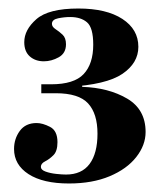

<svg xmlns="http://www.w3.org/2000/svg" viewBox="-20 -882 382 451"><path d="M142 -451Q81 -451 47 -473Q13 -495 13 -532Q13 -556 26.5 -574.5Q40 -593 66 -593Q80 -593 97.5 -584Q115 -575 115 -548Q115 -527 105.5 -517.5Q96 -508 86 -503Q76 -498 76 -490Q76 -483 87 -479Q98 -475 112 -473.5Q126 -472 135 -472Q172 -472 190.5 -497Q209 -522 209 -568Q209 -615 187 -639Q165 -663 111 -663L173 -678Q235 -676 278.5 -650.5Q322 -625 322 -572Q322 -541 300 -513Q278 -485 237.5 -468Q197 -451 142 -451ZM77 -663V-684H173V-663ZM140 -678 100 -684Q154 -684 176.5 -708Q199 -732 199 -777Q199 -817 184.5 -829.5Q170 -842 145 -842Q131 -842 116.5 -839Q102 -836 102 -826Q102 -819 110.5 -813.5Q119 -808 127 -800.5Q135 -793 135 -778Q135 -757 118 -747.5Q101 -738 83 -738Q63 -738 50 -749.5Q37 -761 37 -783Q37 -812 65.5 -837Q94 -862 164 -862Q230 -862 267.5 -837.5Q305 -813 305 -772Q305 -734 267.5 -708.5Q230 -683 140 -678Z"/></svg>

Font: Libre Bodoni Medium
Style: Regular
Weight: 500
Designer: Pablo Impallari, Rodrigo Fuenzalida
Foundry: Impallari Type
Version: Version 2.005;gftools[0.9.23]